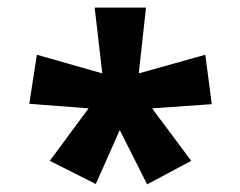

<svg xmlns="http://www.w3.org/2000/svg" viewBox="-20 -765 632 505"><path d="M111 -342 213 -480 57 -492 77 -621 249 -572 229 -745H364L345 -572L520 -621L537 -491L380 -480L483 -342L367 -280L295 -423L232 -281Z"/></svg>

Font: Noto Sans Gurmukhi SemiCondensed ExtraBold
Style: Regular
Weight: 800
Width: 4
Designer: Jelle Bosma - Monotype Design Team
Foundry: Monotype Imaging Inc.
Version: Version 2.004; ttfautohint (v1.8.4.7-5d5b)